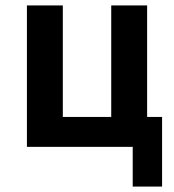

<svg xmlns="http://www.w3.org/2000/svg" viewBox="-20 -540 640 706"><path d="M468 146V0H79V-520H211V-110H389V-520H521V-110H576V146Z"/></svg>

Font: Iosevka Custom XBdEx
Style: Regular
Weight: 800
Width: 7
Monospace: yes
Designer: Belleve Invis
Foundry: Belleve Invis
Version: Version 11.2.4; ttfautohint (v1.8.4)